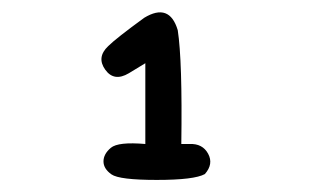

<svg xmlns="http://www.w3.org/2000/svg" viewBox="-20 -758 540 318"><path d="M218.8 -728.5Q260.7 -753.9 274.4 -708Q282.2 -657.2 280.3 -519.5H293.9Q315.4 -520.5 324.7 -503.4Q334 -486.3 319.3 -469.7Q301.8 -460 239.7 -460Q177.7 -460 164.6 -469.2Q151.4 -478.5 151.4 -490.7Q151.4 -502.9 163.6 -513.2Q175.8 -523.4 220.7 -519.5V-653.3L193.4 -636.7Q168.9 -622.1 154.3 -642.6Q139.6 -663.1 159.2 -681.6Q171.9 -694.3 218.8 -728.5Z"/></svg>

Font: JasonHandwriting1
Style: Regular
Weight: 400
Version: Version 1.48.20